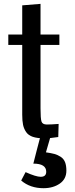

<svg xmlns="http://www.w3.org/2000/svg" viewBox="-20 -716 392 1004"><path d="M23.4 0ZM286.6 -67.9 284.7 0.5Q243.7 7.3 210.4 7.3Q174.8 7.3 151.6 -0.5Q128.4 -8.3 116.7 -25.4Q105 -42.5 100.6 -63.2Q96.2 -84 96.2 -116.2V-481H23.4V-535.6H96.2V-688L191.9 -695.8V-535.6H290.5V-481H191.9V-148.9Q191.9 -96.2 197 -80.6Q202.1 -64.9 225.1 -64.9Q247.6 -64.9 286.6 -67.9ZM190.9 -1.5H244.1L220.2 80.6Q247.6 84.5 264.6 89.1Q281.7 93.8 297.4 104Q313 114.3 320.1 131.8Q327.1 149.4 327.1 176.3Q327.1 220.2 292.5 244.1Q257.8 268.1 207.5 268.1Q137.7 268.1 90.8 228L113.8 184.1Q168 208.5 192.9 208.5Q221.7 208.5 221.7 182.1Q221.7 139.6 154.3 139.6Q158.2 122.6 172.4 68.8Z"/></svg>

Font: Coda
Style: Regular
Weight: 400
Designer: vernon adams
Foundry: vernon adams
Version: Version 2.001; ttfautohint (v0.8) -r 50 -G 200 -x